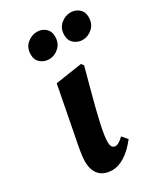

<svg xmlns="http://www.w3.org/2000/svg" viewBox="-187 -819 795 916"><g transform="rotate(-30 210.5 -361.0)"><path d="M158 -594Q132 -594 112 -610.5Q92 -627 92 -657Q92 -695 117 -716Q142 -737 171 -737Q198 -737 217 -720.5Q236 -704 236 -675Q236 -637 211.5 -615.5Q187 -594 158 -594ZM343 -594Q317 -594 297 -610.5Q277 -627 277 -657Q277 -695 302 -716Q327 -737 355 -737Q383 -737 402 -720.5Q421 -704 421 -675Q421 -637 396.5 -615.5Q372 -594 343 -594ZM156 15Q110 15 85.5 -11Q61 -37 61 -86Q61 -99 63 -116.5Q65 -134 71.5 -169.5Q78 -205 91 -270L131 -477L277 -499L287 -486L255 -367Q228 -267 214.5 -205Q201 -143 201 -112Q201 -77 226 -77Q242 -77 270 -104L295 -75Q259 -29 223.5 -7Q188 15 156 15Z"/></g></svg>

Font: Source Serif Pro
Style: Bold Italic
Weight: 700
Italic angle: -12°
Designer: Frank Grießhammer
Foundry: Adobe Systems Incorporated
Version: Version 3.001;hotconv 1.0.111;makeotfexe 2.5.65597